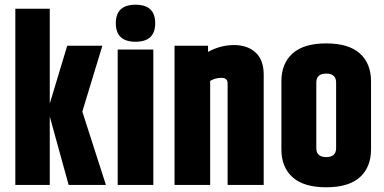

<svg xmlns="http://www.w3.org/2000/svg" viewBox="-20 -784 1628 814"><path d="M191 0H45V-747H191V-345L265 -590H414L329 -311L429 0H271L191 -290Z M554.5 -607Q471 -607 471 -685.5Q471 -764 554.5 -764Q638 -764 638 -685.5Q638 -607 554.5 -607ZM479 -574H630V0H479Z M862 -564Q915 -593 972 -593Q1029 -593 1063.5 -561.5Q1098 -530 1098 -467V0H945V-430Q945 -454 919 -454Q893 -454 871 -441V0H720V-590H862Z M1405 -434Q1405 -472 1363 -472Q1321 -472 1321 -434V-156Q1321 -118 1363 -118Q1405 -118 1405 -156ZM1173 -439Q1173 -515 1220.5 -557.5Q1268 -600 1363 -600Q1458 -600 1505.5 -557.5Q1553 -515 1553 -439V-151Q1553 -75 1505.5 -32.5Q1458 10 1363 10Q1268 10 1220.5 -32.5Q1173 -75 1173 -151Z"/></svg>

Font: Khand
Style: Bold
Weight: 700
Designer: Devanagari: Sanchit Sawaria, Jyotish Sonowal; Latin: Satya Rajpurohit
Foundry: Indian Type Foundry
Version: Version 1.101;PS 1.0;hotconv 1.0.78;makeotf.lib2.5.61930; tt